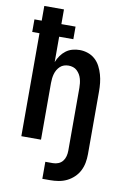

<svg xmlns="http://www.w3.org/2000/svg" viewBox="-102 -794 703 1067"><g transform="rotate(10 250.0 -261.0)"><path d="M215 213V117H258Q274 117 288.5 111Q303 105 312.5 93Q322 81 326 65.5Q330 50 330 34V-320Q330 -333 328.5 -346Q327 -359 323.5 -371.5Q320 -384 313.5 -395Q307 -406 297.5 -415Q288 -424 275.5 -428Q263 -432 250 -432Q237 -432 224.5 -428Q212 -424 202.5 -415Q193 -406 186.5 -395Q180 -384 176.5 -371.5Q173 -359 171.5 -346Q170 -333 170 -320V0H59V-581H18V-652H59V-735H170V-652H250V-581H170V-438Q178 -458 190 -475Q202 -492 218.5 -504.5Q235 -517 255 -522.5Q275 -528 296 -528Q320 -528 343 -520Q366 -512 383.5 -496Q401 -480 412 -458.5Q423 -437 429.5 -414Q436 -391 438.5 -367.5Q441 -344 441 -320V34Q441 59 436.5 83Q432 107 421 128.5Q410 150 392 167Q374 184 352.5 194.5Q331 205 307 209Q283 213 258 213Z"/></g></svg>

Font: Iosevka SS04
Style: Bold
Weight: 700
Monospace: yes
Designer: Belleve Invis
Foundry: Belleve Invis
Version: Version 19.0.0; ttfautohint (v1.8.4)